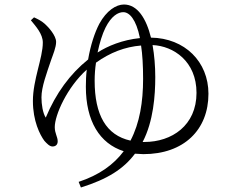

<svg xmlns="http://www.w3.org/2000/svg" viewBox="-20 -772 1040 852"><path d="M117 -682C138 -656 170 -622 170 -583C170 -515 126 -418 126 -324C126 -235 157 -174 177 -147C188 -135 200 -122 213 -122C228 -122 236 -131 236 -145C236 -165 223 -180 223 -208C223 -261 277 -384 365 -463C362 -438 361 -413 361 -387C361 -235 422 -135 529 -101C484 -41 420 5 329 35L339 60C457 23 528 -22 579 -90L616 -88C796 -88 905 -196 905 -356C905 -498 800 -603 650 -605C629 -690 590 -752 530 -752C495 -752 453 -725 421 -667C400 -627 382 -572 371 -508C291 -444 228 -358 183 -250C170 -270 164 -308 164 -340C164 -386 187 -447 208 -509C215 -529 229 -562 229 -586C229 -614 195 -652 179 -666C162 -681 146 -688 131 -695ZM406 -494C469 -539 534 -564 606 -570C612 -531 615 -482 615 -422C615 -320 600 -226 559 -148C451 -172 400 -262 400 -414C400 -440 402 -468 406 -494ZM657 -572C750 -568 852 -500 852 -360C852 -215 742 -142 621 -142H613C661 -234 669 -349 669 -430C669 -478 665 -527 657 -572ZM413 -539C422 -582 434 -621 448 -649C474 -701 504 -718 527 -718C554 -718 584 -687 601 -603C523 -595 458 -568 413 -539Z"/></svg>

Font: Noto Serif SC Light
Style: Regular
Weight: 300
Designer: Ryoko NISHIZUKA 西塚涼子 (kana & ideographs); Frank Grießhammer (Latin, Greek & Cyrillic); Wenlong ZHANG 张文龙 (bopomofo); San
Foundry: Adobe
Version: Version 2.001;hotconv 1.1.0;makeotfexe 2.6.0